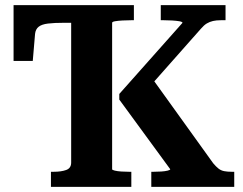

<svg xmlns="http://www.w3.org/2000/svg" viewBox="-20 -730 950 750"><path d="M571 0V-59H580Q595 -59 610 -60Q625 -61 635 -63.5Q645 -66 645 -69L446 -341V-363L693 -641Q692 -645 680.5 -647Q669 -649 652 -650Q635 -651 619 -651H608V-710H861V-651H843Q825 -651 812 -648Q799 -645 788 -638.5Q777 -632 765 -618L534 -357L565 -437L813 -92Q824 -79 833.5 -71.5Q843 -64 855.5 -61.5Q868 -59 885 -59H895V0ZM179 0V-59H190Q219 -59 238.5 -66Q258 -73 258 -95V-641H231Q192 -641 167.5 -638Q143 -635 131 -625.5Q119 -616 117 -598L108 -492H33V-710H503V-651H493Q476 -651 458.5 -650Q441 -649 429.5 -647Q418 -645 418 -641V-69Q418 -66 428.5 -63.5Q439 -61 454 -60Q469 -59 484 -59H493V0Z"/></svg>

Font: Roboto Serif 28pt SemiBold
Style: Regular
Weight: 600
Designer: Greg Gazdowicz
Foundry: Commercial Type
Version: Version 1.008